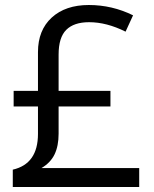

<svg xmlns="http://www.w3.org/2000/svg" viewBox="-20 -743 612 763"><path d="M333 -723.1Q425.8 -723.1 508.8 -682.1L479 -617.2Q403.8 -654.8 334 -654.8Q273.9 -654.8 243.4 -624.5Q212.9 -594.2 212.9 -525.9V-381.8H418.9V-319.8H212.9V-211.9Q212.9 -163.1 197 -129.9Q181.2 -96.7 145 -75.2H533.2V0H30.8V-68.8Q130.9 -91.8 130.9 -210.9V-319.8H34.2V-381.8H130.9V-536.1Q130.9 -623 185.5 -673.1Q240.2 -723.1 333 -723.1Z"/></svg>

Font: Zoram GWebM
Style: Regular
Weight: 400
Foundry: Ascender Corporation
Version: Version 1.000